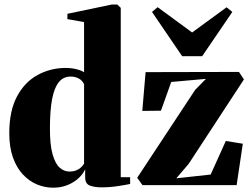

<svg xmlns="http://www.w3.org/2000/svg" viewBox="-20 -838 1136 869"><path d="M221 11.5Q183 11.5 147.5 -3.2Q112 -18 83.5 -48.5Q55 -79 38.5 -125.5Q22 -172 22 -235Q22 -336 56.8 -401.2Q91.5 -466.5 150 -498.5Q208.5 -530.5 277.5 -530.5Q303 -530.5 326 -524.8Q349 -519 360.5 -511V-738L285 -751.5V-775.5L486 -817.5H511L526.5 -802.5V-36H569V-5.5Q552 -1.5 514.2 4.2Q476.5 10 439.5 10Q409.5 10 387.5 2.2Q365.5 -5.5 365.5 -35.5V-72Q356 -50.5 335.5 -31.5Q315 -12.5 285.8 -0.5Q256.5 11.5 221 11.5ZM294.5 -61.5Q311 -61.5 324 -66.5Q337 -71.5 346.2 -80Q355.5 -88.5 360.5 -97.5V-457Q352.5 -474 336.2 -482.8Q320 -491.5 300 -491.5Q266.5 -491.5 246 -466Q225.5 -440.5 215.8 -389Q206 -337.5 206 -259Q205.5 -183 218 -139.5Q230.5 -96 250.5 -78.8Q270.5 -61.5 294.5 -61.5ZM912 -481 755 -467 708.5 -337 624 -336 639 -511.5 1061.5 -512.5 1084 -478.5 834 -96.5 778 -31 933.5 -48 1002 -200 1079 -187.5 1051 0H625L601 -33.5L863.5 -431.5ZM804.5 -583.5 668 -784 693.5 -805.5 849.5 -691 1005.5 -805 1031.5 -784 895 -583.5Z"/></svg>

Font: Merriweather 120pt Black
Style: Regular
Weight: 900
Designer: Eben Sorkin
Foundry: Eben Sorkin
Version: Version 2.100